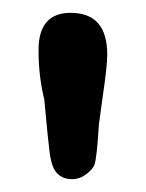

<svg xmlns="http://www.w3.org/2000/svg" viewBox="-20 -675 227 299"><path d="M147 -590Q147 -572 140 -525L134 -481Q131 -430 127 -418Q124 -411 114 -403.5Q104 -396 92 -396Q78 -396 69 -405Q60 -414 57 -440Q55 -454 49 -520Q40 -556 40 -597Q40 -655 90 -655Q147 -655 147 -590Z"/></svg>

Font: Itim
Style: Regular
Weight: 400
Designer: Suppakit Chalermlarp
Version: Version 1.002g